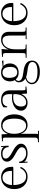

<svg xmlns="http://www.w3.org/2000/svg" viewBox="1398 -1918 769 3604"><g transform="rotate(-90 1782.0 -115.5)"><path d="M111 -275H369Q377 -275 377 -284Q377 -367 344 -410Q311 -453 248 -453Q189 -453 151.5 -404Q114 -355 111 -275ZM453 -266Q453 -249 435 -249H111Q113 -132 154 -70.5Q195 -9 272 -9Q376 -9 429 -121L453 -111Q395 18 266 18Q162 18 98.5 -50.5Q35 -119 35 -231Q35 -343 97.5 -411Q160 -479 262 -479Q340 -479 396.5 -426.5Q453 -374 453 -284Z M887 -106Q887 -50 836 -16Q785 18 701 18Q665 18 624.5 4.5Q584 -9 560 -27Q551 -33 546 -47L542 -45Q548 -31 548 -17L550 17L532 18L523 -138H550Q551 -87 597.5 -48Q644 -9 701 -9Q820 -9 820 -93Q820 -120 792 -145.5Q764 -171 724.5 -193Q685 -215 645.5 -238.5Q606 -262 578 -295.5Q550 -329 550 -369Q550 -419 591.5 -449Q633 -479 701 -479Q770 -479 811 -448Q822 -439 826 -427H829Q826 -451 826 -456L824 -479L842 -480L850 -339L824 -337L823 -352Q819 -394 786.5 -423.5Q754 -453 701 -453Q608 -453 608 -391Q608 -361 636.5 -333Q665 -305 706.5 -282.5Q748 -260 789 -235.5Q830 -211 858.5 -178Q887 -145 887 -106Z M1073 -358Q1123 -479 1235 -479Q1326 -479 1382 -411Q1438 -343 1438 -231Q1438 -119 1382.5 -50.5Q1327 18 1236 18Q1181 18 1139 -13.5Q1097 -45 1073 -104H1068V-101Q1073 -93 1073 -69V185Q1073 203 1065 211V213H1131V231H914V213H949Q1002 213 1002 160V-391Q1002 -424 996 -435Q990 -446 966 -446Q964 -446 958.5 -445.5Q953 -445 950 -445L933 -444L931 -462L1063 -470V-463Q1063 -438 1066 -404.5Q1069 -371 1069 -358ZM1073 -231Q1073 -133 1114.5 -71Q1156 -9 1224 -9Q1289 -9 1323.5 -66Q1358 -123 1358 -231Q1358 -339 1323.5 -396Q1289 -453 1224 -453Q1156 -453 1114.5 -392Q1073 -331 1073 -231Z M1889 -311V-71Q1889 -40 1894.5 -30Q1900 -20 1922 -20Q1925 -20 1931.5 -20.5Q1938 -21 1942 -21L1959 -22L1960 -4L1829 9V1Q1829 -24 1825 -51.5Q1821 -79 1821 -94H1817Q1793 -42 1752 -12Q1711 18 1659 18Q1591 18 1549 -16Q1507 -50 1507 -106Q1507 -178 1576.5 -226.5Q1646 -275 1756 -275Q1790 -275 1818 -270V-320Q1818 -453 1708 -453Q1657 -453 1630 -434.5Q1603 -416 1587 -372V-364H1570V-435Q1625 -479 1707 -479Q1796 -479 1842.5 -436Q1889 -393 1889 -311ZM1659 -9Q1731 -9 1774.5 -68.5Q1818 -128 1818 -226V-246Q1788 -252 1761 -252Q1676 -252 1630.5 -214.5Q1585 -177 1585 -106Q1585 -9 1659 -9Z M2447 -435H2421H2345Q2394 -389 2394 -314Q2394 -240 2346.5 -194.5Q2299 -149 2221 -149Q2141 -149 2095 -203Q2066 -186 2066 -151Q2066 -78 2226 -61Q2343 -48 2395 -8.5Q2447 31 2447 103Q2447 172 2390 210.5Q2333 249 2237 249Q2132 249 2068 207.5Q2004 166 2004 98Q2004 59 2032.5 26Q2061 -7 2110 -23Q2039 -64 2039 -151Q2039 -190 2081 -221Q2057 -260 2057 -314Q2057 -388 2102 -433.5Q2147 -479 2221 -479Q2283 -479 2326 -450Q2355 -450 2421 -461H2447ZM2222 -453Q2174 -453 2148.5 -421Q2123 -389 2123 -328Q2123 -254 2148.5 -215Q2174 -176 2222 -176Q2328 -176 2328 -301Q2328 -453 2222 -453ZM2140 -9Q2084 1 2057 32Q2030 63 2030 98Q2030 150 2083 177Q2136 204 2237 204Q2421 204 2421 106Q2421 66 2378.5 44.5Q2336 23 2227 11Q2182 6 2140 -9Z M2500 0V-18H2535Q2571 -18 2579.5 -26.5Q2588 -35 2588 -71V-391Q2588 -427 2579.5 -435.5Q2571 -444 2535 -444H2517V-462L2664 -470V-463Q2659 -413 2659 -405V-379Q2659 -361 2654 -348V-345H2659Q2682 -406 2729 -442.5Q2776 -479 2837 -479Q2910 -479 2949 -440.5Q2988 -402 2988 -328V-71Q2988 -35 2996.5 -26.5Q3005 -18 3041 -18H3068V0H2850V-18H2926V-20Q2917 -29 2917 -46V-311Q2917 -453 2829 -453Q2753 -453 2706 -387.5Q2659 -322 2659 -218V-71Q2659 -35 2668 -26.5Q2677 -18 2713 -18H2748V0Z M3187 -275H3445Q3453 -275 3453 -284Q3453 -367 3420 -410Q3387 -453 3324 -453Q3265 -453 3227.5 -404Q3190 -355 3187 -275ZM3529 -266Q3529 -249 3511 -249H3187Q3189 -132 3230 -70.5Q3271 -9 3348 -9Q3452 -9 3505 -121L3529 -111Q3471 18 3342 18Q3238 18 3174.5 -50.5Q3111 -119 3111 -231Q3111 -343 3173.5 -411Q3236 -479 3338 -479Q3416 -479 3472.5 -426.5Q3529 -374 3529 -284Z"/></g></svg>

Font: Foglihten068fMac
Style: Regular
Weight: 500
Designer: gluk (gluksza@wp.pl)
Foundry: gluk (gluksza@wp.pl)
Version: Version 0.68